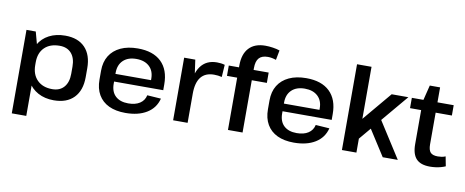

<svg xmlns="http://www.w3.org/2000/svg" viewBox="-76 -1106 3948 1631"><g transform="rotate(10 1898.0 -290.0)"><path d="M409 9Q331 9 272.5 -23Q214 -55 181.5 -113.5Q149 -172 149 -251V-293Q149 -372 181.5 -429.5Q214 -487 273.5 -518Q333 -549 412 -549Q523 -549 583 -486Q643 -423 643 -308V-232Q643 -117 582 -54Q521 9 409 9ZM78 -540H158L203 -374V180H78ZM380 -82Q445 -82 481 -123.5Q517 -165 517 -238V-300Q517 -374 481 -415Q445 -456 380 -456Q297 -456 250 -410Q203 -364 203 -283V-259Q203 -177 250.5 -129.5Q298 -82 380 -82Z M1027 9Q943 9 884 -19Q825 -47 793.5 -101Q762 -155 762 -232V-308Q762 -384 795 -437.5Q828 -491 890 -520Q952 -549 1038 -549Q1170 -549 1240.5 -481Q1311 -413 1311 -287V-237H864V-303H1212L1194 -278V-315Q1194 -383 1153 -421Q1112 -459 1041 -459Q969 -459 928 -420Q887 -381 887 -312V-218Q887 -149 926.5 -112Q966 -75 1037 -75Q1098 -75 1136.5 -100Q1175 -125 1185 -171L1304 -163Q1283 -80 1210.5 -35.5Q1138 9 1027 9Z M1438 -540H1534L1563 -334V0H1438ZM1531 -284Q1531 -415 1579.5 -482Q1628 -549 1720 -549Q1737 -549 1754 -547Q1771 -545 1788 -540L1781 -434Q1749 -442 1714 -442Q1639 -442 1601 -394.5Q1563 -347 1563 -251Z M1911 -556Q1911 -655 1960 -707.5Q2009 -760 2101 -760Q2131 -760 2165 -755Q2199 -750 2225 -741L2209 -657Q2192 -663 2174 -666.5Q2156 -670 2138 -670Q2086 -670 2061.5 -642.5Q2037 -615 2037 -556V0H1911ZM1823 -540H2167V-451H1823Z M2480 9Q2396 9 2337 -19Q2278 -47 2246.5 -101Q2215 -155 2215 -232V-308Q2215 -384 2248 -437.5Q2281 -491 2343 -520Q2405 -549 2491 -549Q2623 -549 2693.5 -481Q2764 -413 2764 -287V-237H2317V-303H2665L2647 -278V-315Q2647 -383 2606 -421Q2565 -459 2494 -459Q2422 -459 2381 -420Q2340 -381 2340 -312V-218Q2340 -149 2379.5 -112Q2419 -75 2490 -75Q2551 -75 2589.5 -100Q2628 -125 2638 -171L2757 -163Q2736 -80 2663.5 -35.5Q2591 9 2480 9Z M2918 -171 3228 -540H3372L2996 -93ZM2894 -740H3019V0H2894ZM3077 -264 3167 -327 3376 0H3246Z M3654 9Q3573 9 3535.5 -31.5Q3498 -72 3498 -157V-524L3534 -669H3623V-178Q3623 -129 3641.5 -108.5Q3660 -88 3705 -88Q3721 -88 3738 -90.5Q3755 -93 3771 -100L3787 -17Q3769 -9 3747 -3Q3725 3 3701 6Q3677 9 3654 9ZM3402 -540H3763V-451H3402Z"/></g></svg>

Font: Pathway Extreme 28pt SemiBold
Style: Regular
Weight: 600
Designer: Eduardo Rodriguez Tunni
Foundry: Eduardo Rodriguez Tunni
Version: Version 1.001;gftools[0.9.26]